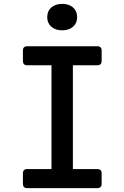

<svg xmlns="http://www.w3.org/2000/svg" viewBox="-20 -968 640 988"><path d="M120 0Q98 0 98 -22V-76Q98 -98 120 -98H245V-632H120Q98 -632 98 -655V-708Q98 -730 120 -730H480Q503 -730 503 -708V-655Q503 -632 480 -632H355V-98H480Q503 -98 503 -76V-22Q503 0 480 0ZM300 -812Q265 -812 244 -830.5Q223 -849 223 -880Q223 -911 244 -929.5Q265 -948 300 -948Q335 -948 356 -929.5Q377 -911 377 -880Q377 -849 356 -830.5Q335 -812 300 -812Z"/></svg>

Font: Pitagon Sans Mono SemiBold
Style: Regular
Weight: 600
Monospace: yes
Designer: Travis Tran
Foundry: Pitagon
Version: Version 1.001; ttfautohint (v1.8.4.7-5d5b);gftools[0.9.26]